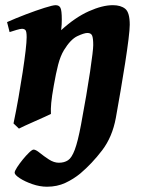

<svg xmlns="http://www.w3.org/2000/svg" viewBox="-20 -477 564 742"><path d="M481.4 -381.3Q481.4 -364.3 476.6 -324.7Q471.7 -285.2 463.6 -233.2Q455.6 -181.2 446 -126Q436.5 -70.8 427.7 -21.5Q414.1 52.2 374.8 103.8Q335.4 155.3 291 192.9Q264.6 214.8 232.7 229.7Q200.7 244.6 161.6 244.6Q133.8 244.6 105 234.6Q76.2 224.6 56.4 211.7Q36.6 198.7 36.6 190.4Q36.6 184.1 45.9 169.7Q55.2 155.3 68.1 139.4Q81.1 123.5 92.8 112.3Q104.5 101.1 109.9 101.1Q118.2 101.1 133.8 113.8Q149.4 126.5 168.9 139.2Q188.5 151.9 207.5 151.9Q228.5 151.9 242.9 142.3Q257.3 132.8 269 101.6Q280.8 70.3 293 5.4Q315.9 -117.2 328.1 -200Q340.3 -282.7 340.3 -302.7Q340.3 -328.6 336.2 -339.1Q332 -349.6 317.9 -349.6Q305.2 -349.6 279.1 -337.4Q252.9 -325.2 227.1 -283.2Q213.4 -260.3 204.8 -227.3Q196.3 -194.3 188 -147Q180.2 -103.5 178 -79.3Q175.8 -55.2 176.8 -36.6Q170.4 -33.2 152.8 -25.4Q135.3 -17.6 114.5 -8.3Q93.8 1 76.4 8.8Q59.1 16.6 53.2 20L32.2 0Q42.5 -48.8 51.5 -100.1Q60.5 -151.4 67.6 -198Q74.7 -244.6 78.9 -280.3Q83 -315.9 83 -333Q83 -355.5 78.4 -360.6Q73.7 -365.7 64.9 -365.7Q58.6 -365.7 43.7 -361.3Q28.8 -356.9 17.1 -353L7.3 -391.6Q40 -406.2 79.8 -421.4Q119.6 -436.5 152.1 -446.8Q184.6 -457 194.8 -457Q208.5 -457 213.6 -446.8Q218.8 -436.5 218.8 -401.9Q218.8 -391.6 218.3 -382.1Q217.8 -372.6 216.3 -360.4Q271 -410.2 323.5 -433.6Q376 -457 416 -457Q446.8 -457 464.1 -442.9Q481.4 -428.7 481.4 -381.3Z"/></svg>

Font: Gentium Book Plus
Style: Bold Italic
Weight: 700
Italic angle: -8°
Designer: Victor Gaultney, Annie Olsen, Iska Routamaa, Becca Hirsbrunner
Foundry: SIL International
Version: Version 6.101